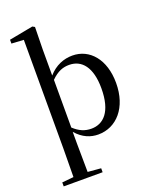

<svg xmlns="http://www.w3.org/2000/svg" viewBox="-189 -912 1019 1275"><g transform="rotate(-20 320.5 -274.5)"><path d="M34 260H309V232L216 224L214 23V-60C261 -5 316 15 369 15C498 15 596 -93 596 -267C596 -434 506 -537 384 -537C324 -537 263 -514 214 -458V-644L217 -800L201 -809L32 -777V-750L118 -745V23L116 224L34 232ZM215 -427C262 -474 302 -486 343 -486C432 -486 492 -416 492 -267C492 -101 424 -37 339 -37C293 -37 255 -53 215 -90Z"/></g></svg>

Font: Noto Serif HK Medium
Style: Regular
Weight: 500
Designer: Ryoko NISHIZUKA 西塚涼子 (kana & ideographs); Frank Grießhammer (Latin, Greek & Cyrillic); Wenlong ZHANG 张文龙 (bopomofo); San
Foundry: Adobe
Version: Version 2.001;hotconv 1.1.0;makeotfexe 2.6.0